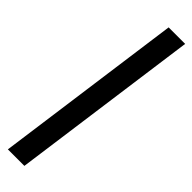

<svg xmlns="http://www.w3.org/2000/svg" viewBox="-290 -815 798 798"><g transform="rotate(45 109.0 -415.5)"><path d="M6.5 0 120.5 -831H217.5L103.5 0Z"/></g></svg>

Font: Merriweather 144pt
Style: Italic
Weight: 400
Italic angle: -7.8°
Version: Version 2.101